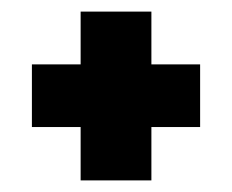

<svg xmlns="http://www.w3.org/2000/svg" viewBox="-20 -473 400 331"><path d="M119 -162V-453H241V-162ZM35 -254V-362H325V-254Z"/></svg>

Font: Bricolage Grotesque 72pt Condensed ExtraBold
Style: Regular
Weight: 800
Width: 3
Designer: Mathieu Triay
Foundry: Atelier Triay
Version: Version 1.001;gftools[0.9.33.dev8+g029e19f]